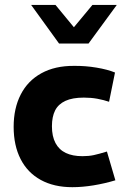

<svg xmlns="http://www.w3.org/2000/svg" viewBox="-20 -758 520 789"><path d="M277.3 11.2Q201.7 11.2 147.5 -18.6Q93.3 -48.3 64.7 -104.2Q36.1 -160.2 36.1 -236.8Q36.1 -313 65.2 -369.6Q94.2 -426.3 150.1 -457Q206.1 -487.8 284.2 -487.3Q331.1 -487.8 376.2 -480.2Q421.4 -472.7 452.6 -460L428.2 -339.8Q406.2 -347.2 380.4 -352.1Q354.5 -356.9 324.7 -356.9Q277.8 -356.9 248.8 -343.5Q219.7 -330.1 206.5 -304.2Q193.4 -278.3 193.4 -239.3Q193.4 -197.8 208 -170.2Q222.7 -142.6 250.5 -129.4Q278.3 -116.2 318.8 -116.2Q344.7 -116.2 365.2 -120.6Q385.7 -125 419.4 -135.3L454.1 -17.1Q410.6 -3.9 364.3 3.7Q317.9 11.2 277.3 11.2ZM107.9 -737.8H208L283.7 -646L359.9 -737.8H460L343.8 -579.1H222.7Z"/></svg>

Font: DavidDev Light
Style: Regular
Weight: 300
Designer: David.dev
Foundry: David.dev
Version: Version 1.001;FEAKit 1.0